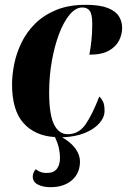

<svg xmlns="http://www.w3.org/2000/svg" viewBox="-20 -561 527 797"><path d="M190 216Q158 216 137 205Q116 194 116 172Q116 165 119 156.5Q122 148 129 141Q133 146 145 151.5Q157 157 174 157Q203 157 216 140Q229 123 229 95Q229 77 225 56.5Q221 36 208 8Q125 3 77.5 -50Q30 -103 30 -211Q30 -250 39 -295Q48 -340 69 -383.5Q90 -427 125.5 -462.5Q161 -498 213 -519.5Q265 -541 336 -541Q394 -541 427 -528Q460 -515 473.5 -493.5Q487 -472 487 -445Q487 -419 474.5 -393.5Q462 -368 432.5 -351Q403 -334 351 -334Q356 -361 359.5 -392.5Q363 -424 363 -461Q363 -502 352.5 -516Q342 -530 322 -530Q294 -530 269 -500Q244 -470 225 -419.5Q206 -369 195 -306.5Q184 -244 184 -178Q184 -86 204 -45Q224 -4 261 -4Q307 -4 335 -44.5Q363 -85 392 -160Q400 -154 407 -140.5Q414 -127 414 -101Q414 -74 392.5 -49.5Q371 -25 332 -9Q293 7 238 9Q276 31 294 57Q312 83 312 109Q312 158 278.5 187Q245 216 190 216Z"/></svg>

Font: Noto Serif Display ExtraCondensed Black
Style: Italic
Weight: 900
Width: 2
Italic angle: -12°
Designer: Monotype Design Team
Foundry: Monotype Imaging Inc.
Version: Version 2.009